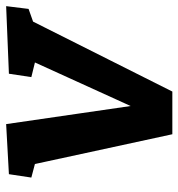

<svg xmlns="http://www.w3.org/2000/svg" viewBox="2 -581 581 625"><g transform="rotate(-90 292.5 -268.5)"><path d="M168 2 69 -455 80 -443 27 -457 38 -530 201 -539 269 -71 235 -79 407 -457 411 -443 354 -457 365 -530 585 -539 576 -466 514 -444 538 -458 307 2Z"/></g></svg>

Font: Bitter Thin
Style: Bold Italic
Weight: 700
Italic angle: -9°
Version: Version 3.021